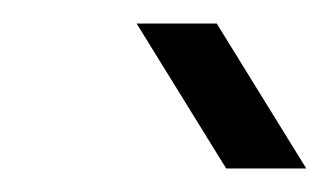

<svg xmlns="http://www.w3.org/2000/svg" viewBox="-20 -900 280 163"><path d="M172 -757 96 -880H164L240 -757Z"/></svg>

Font: MuseoModerno Thin Light
Style: Italic
Weight: 300
Italic angle: -9°
Version: Version 1.003